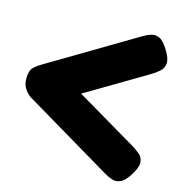

<svg xmlns="http://www.w3.org/2000/svg" viewBox="-99 -737 782 834"><g transform="rotate(15 291.5 -320.0)"><path d="M442 -12 45 -248Q32 -256 18.5 -275Q5 -294 5 -322Q5 -359 20.5 -373Q36 -387 46 -393L443 -629Q461 -640 479.5 -646Q498 -652 517.5 -643Q537 -634 558 -598Q579 -564 577 -542.5Q575 -521 560 -507.5Q545 -494 527 -483L252 -320L528 -157Q546 -146 561 -133Q576 -120 578 -98.5Q580 -77 558 -42Q537 -7 517 2Q497 11 478.5 5Q460 -1 442 -12Z"/></g></svg>

Font: Fredoka
Style: Bold
Weight: 700
Designer: Ben Nathan
Foundry: Milena B. Brandão, Ben Nathan
Version: Version 2.001